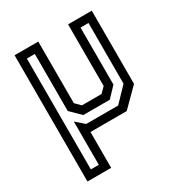

<svg xmlns="http://www.w3.org/2000/svg" viewBox="-178 -660 926 993"><g transform="rotate(-30 285.5 -163.0)"><path d="M55 214V-540H196.5V-172L227 -141.5H344L374.5 -172V-540H516V-103L413 0H196.5V214ZM101.5 168.5H149V-90L198 -47H389L469.5 -131V-493.5H422V-153L366.5 -94.5H208L149 -153V-493.5H101.5Z"/></g></svg>

Font: Tourney Medium
Style: Regular
Weight: 500
Designer: Tyler Finck
Foundry: Etcetera Type Co
Version: Version 1.015